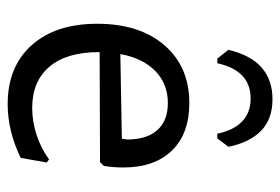

<svg xmlns="http://www.w3.org/2000/svg" viewBox="-135 -588 731 501"><g transform="rotate(90 230.5 -337.5)"><path d="M116 -232V-230Q116 -146 154 -101Q192 -56 262 -56Q297 -56 332 -67.5Q367 -79 396 -100L404 -94L392 -26Q322 8 252 8Q154 8 98 -54.5Q42 -117 42 -226Q42 -336 98 -401Q154 -466 249 -466Q329 -466 373 -420.5Q417 -375 417 -294Q417 -267 413 -243L403 -233ZM121 -286 342 -290 344 -304Q344 -355 319.5 -382.5Q295 -410 249 -410Q199 -410 165.5 -377.5Q132 -345 121 -286ZM110 -568Q137 -683 239 -683Q291 -683 321.5 -653Q352 -623 363 -568L341 -539H329Q310 -626 237 -626Q164 -626 145 -539H133Z"/></g></svg>

Font: Alegreya Sans
Style: Regular
Weight: 400
Designer: Juan Pablo del Peral
Foundry: Huerta Tipografica
Version: Version 2.008; ttfautohint (v1.6)